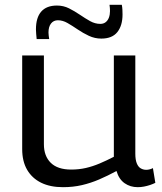

<svg xmlns="http://www.w3.org/2000/svg" viewBox="-20 -766 670 796"><path d="M241 10Q188 10 150.5 -8.5Q113 -27 92.5 -62Q72 -97 72 -148V-536H162V-168Q162 -119 190.5 -91Q219 -63 275 -63Q307 -63 335.5 -69.5Q364 -76 392.5 -88Q421 -100 452 -116V-536H541V-129Q541 -104 547 -89Q553 -74 563.5 -68Q574 -62 586 -62Q600 -62 614 -69L624 -8Q614 -3 602 1Q590 5 577 7.5Q564 10 551 10Q520 10 496.5 -6.5Q473 -23 463 -57Q426 -37 391 -22Q356 -7 319.5 1.5Q283 10 241 10ZM132 -604Q131 -615 130 -625.5Q129 -636 129 -644Q129 -693 151 -718Q173 -743 216 -743Q243 -743 266 -731.5Q289 -720 311 -705Q333 -690 353.5 -678.5Q374 -667 396 -667Q409 -667 418 -674Q427 -681 431.5 -693Q436 -705 436 -720Q436 -726 435.5 -733Q435 -740 434 -746H485Q487 -736 487.5 -725.5Q488 -715 488 -706Q488 -660 466.5 -633Q445 -606 400 -606Q373 -606 348.5 -617.5Q324 -629 302 -644Q280 -659 260 -670.5Q240 -682 220 -682Q202 -682 191.5 -668.5Q181 -655 181 -631Q181 -625 182 -617.5Q183 -610 184 -604Z"/></svg>

Font: Georama SemiExpanded
Style: Regular
Weight: 400
Width: 6
Designer: Jean-Baptiste Levee
Foundry: Production Type
Version: Version 1.001